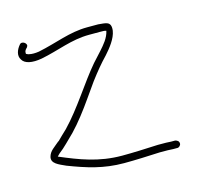

<svg xmlns="http://www.w3.org/2000/svg" viewBox="-78 -551 667 645"><g transform="rotate(-15 255.5 -229.0)"><path d="M33 -415C42 -399 67 -394 101 -400C163 -412 213 -436 276 -436H313C323 -436 329 -436 335 -434C330 -410 313 -391 298 -374L267 -340C219 -284 174 -208 118 -150C104 -137 93 -126 84 -117H83C65 -101 49 -93 44 -73C39 -51 64 -42 88 -31C151 -7 206 11 278 11C317 11 360 9 403 7C425 7 439 7 449 8H463C469 9 476 2 476 -4C476 -12 471 -16 463 -18H449C441 -19 426 -19 403 -19C360 -17 317 -15 278 -15C197 -15 134 -40 68 -68L77 -77C97 -92 114 -111 136 -132C163 -160 191 -197 214 -230L250 -281C272 -310 289 -331 312 -355C329 -374 352 -402 356 -429C360 -463 338 -459 314 -462H276C214 -462 162 -438 98 -425C85 -423 73 -423 65 -425C61 -425 57 -428 54 -429V-434C54 -442 62 -448 63 -449V-450C73 -460 51 -477 42 -464C31 -451 22 -431 33 -415ZM403 -24Z"/></g></svg>

Font: Stray Cat
Style: LtCn
Weight: 300
Version: Version 1.0